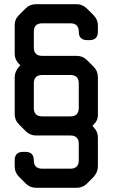

<svg xmlns="http://www.w3.org/2000/svg" viewBox="-20 -803 536 914"><path d="M420 -204 426 -210Q448 -232 446 -260V-436Q446 -465 426 -485L394 -517Q374 -537 345 -537H181Q141 -537 141 -577V-652Q141 -692 181 -692H315Q355 -692 355 -652Q355 -612 395 -612H406Q446 -612 446 -652V-681Q446 -710 426 -730L394 -762Q373 -783 345 -783H151Q122 -783 102 -763L70 -731Q49 -710 50 -681V-548Q50 -519 70 -499L77 -492L70 -485Q50 -462 50 -435V-260Q50 -231 70 -211L103 -178Q123 -158 152 -158H315Q355 -158 355 -118V-40Q355 0 315 0H181Q141 0 141 -40Q141 -80 101 -80H90Q50 -80 50 -40V-11Q50 18 70 38L103 71Q123 91 152 91H345Q374 91 394 71L426 39Q446 16 446 -11V-148Q446 -177 426 -197ZM141 -289V-406Q141 -446 181 -446H315Q355 -446 355 -406V-289Q355 -249 315 -249H181Q141 -249 141 -289Z"/></svg>

Font: WDXL Lubrifont JP N
Style: Regular
Weight: 400
Designer: [WDXL Lubrifont] Copyright 2020-2022 (c) NightFurySL2001, Skr-ZERO; [ZCOOL QingKe HuangYou] Copyright 2018-2022 (c) The 
Version: Version 2.001;hotconv 1.1.1;makeotfexe 2.6.0